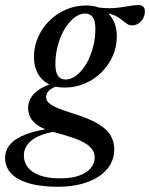

<svg xmlns="http://www.w3.org/2000/svg" viewBox="-82 -470 588 752"><path d="M436 -370.5Q425 -370.5 416.5 -376Q408 -381.5 398.8 -389.2Q389.5 -397 377 -404.5Q364.5 -412 345.2 -416.2Q326 -420.5 297 -419L289 -442.5Q335 -436 365.5 -438.5Q396 -441 418 -445.5Q440 -450 459.5 -450Q472.5 -450 479 -444Q485.5 -438 485.5 -426Q485.5 -414 481.5 -404Q477.5 -394 470.5 -386.5Q463.5 -379 454.8 -374.8Q446 -370.5 436 -370.5ZM175 -158.5Q192.5 -158.5 209.2 -169Q226 -179.5 241 -198.2Q256 -217 267.2 -242Q278.5 -267 285 -296Q291.5 -325 291.5 -356.5Q291.5 -389 281 -403Q270.5 -417 251.5 -417Q234 -417 217.2 -406.5Q200.5 -396 185.5 -377.2Q170.5 -358.5 159.2 -333.5Q148 -308.5 141.5 -279.5Q135 -250.5 135 -219Q135 -186.5 145.5 -172.5Q156 -158.5 175 -158.5ZM255.5 -448.5Q294.5 -448.5 321 -433.2Q347.5 -418 361.5 -391.2Q375.5 -364.5 375.5 -328Q375.5 -287 359.5 -250.8Q343.5 -214.5 315.2 -186.5Q287 -158.5 250 -142.8Q213 -127 171 -127Q132.5 -127 105.8 -142Q79 -157 65 -184Q51 -211 51 -247Q51 -287.5 67 -324Q83 -360.5 111.2 -388.5Q139.5 -416.5 176.5 -432.5Q213.5 -448.5 255.5 -448.5ZM145 261.5Q94 261.5 55.5 253.8Q17 246 -9.2 231.5Q-35.5 217 -48.8 196Q-62 175 -62 149Q-62 118.5 -41.8 95Q-21.5 71.5 21.8 55.2Q65 39 134.5 31H177.5L176.5 41.5Q138 43 107.2 50.5Q76.5 58 55 70.8Q33.5 83.5 22.5 100.8Q11.5 118 11.5 139Q11.5 165.5 27 185.5Q42.5 205.5 74 217Q105.5 228.5 153 228.5Q199.5 228.5 229.5 217.2Q259.5 206 274.2 187.5Q289 169 289 148Q289 130 279.8 116.2Q270.5 102.5 251.5 91Q232.5 79.5 202.5 69.2Q172.5 59 131 48Q89.5 37 67.2 21.8Q45 6.5 36.5 -11Q28 -28.5 28 -47.5Q28 -71 41.5 -90.8Q55 -110.5 80.8 -125.2Q106.5 -140 143 -147.5L162 -136.5Q130 -132 114.2 -119Q98.5 -106 98.5 -90Q98.5 -82.5 102.5 -75.2Q106.5 -68 117.2 -60.5Q128 -53 149.2 -44.5Q170.5 -36 204 -25.5Q266.5 -6.5 301.8 14.8Q337 36 351.2 60.5Q365.5 85 365.5 115.5Q365.5 147 350.5 173.8Q335.5 200.5 306.8 220Q278 239.5 237.2 250.5Q196.5 261.5 145 261.5Z"/></svg>

Font: Newsreader 24pt Medium
Style: Italic
Weight: 500
Italic angle: -17°
Designer: Hugues Gentile
Foundry: Production Type
Version: Version 1.003